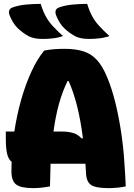

<svg xmlns="http://www.w3.org/2000/svg" viewBox="-20 -962 690 991"><path d="M190 -942Q201 -906 215.5 -879Q230 -852 252 -828Q274 -804 305 -776Q280 -767 252.5 -764Q225 -761 202 -761Q177 -761 159.5 -764.5Q142 -768 128 -775Q94 -794 70 -818Q46 -842 30 -882Q24 -896 27.5 -907.5Q31 -919 46 -924Q77 -935 115.5 -938.5Q154 -942 190 -942ZM430 -942Q441 -906 455.5 -879Q470 -852 492 -828Q514 -804 545 -776Q520 -767 492.5 -764Q465 -761 442 -761Q417 -761 399.5 -764.5Q382 -768 368 -775Q334 -794 310 -818Q286 -842 270 -882Q264 -896 267.5 -907.5Q271 -919 286 -924Q317 -935 355.5 -938.5Q394 -942 430 -942ZM238 0Q217 4 195 6.5Q173 9 152 9Q87 9 63 -10Q39 -29 39 -78Q39 -103 40 -127Q23 -140 16.5 -169.5Q10 -199 10 -243V-283H54Q67 -369 89.5 -448Q112 -527 142 -592Q172 -657 208 -701Q234 -706 259 -708Q284 -710 312 -710Q372 -710 412.5 -696.5Q453 -683 482 -650.5Q511 -618 534 -561Q558 -503 575.5 -431.5Q593 -360 605 -281.5Q617 -203 622 -123Q625 -80 626.5 -53Q628 -26 629 0Q612 4 587.5 6.5Q563 9 540 9Q474 9 450 -7.5Q426 -24 424 -67Q423 -93 421 -117H241Q239 -62 238 0ZM301 -283Q331 -283 356 -276Q381 -269 402 -247L408 -249Q396 -343 377.5 -416Q359 -489 334 -544H329Q303 -492 285 -428Q267 -364 256 -283Z"/></svg>

Font: Recursive Sn Csl St Blk
Style: Regular
Weight: 900
Version: Version 1.079;hotconv 1.0.112;makeotfexe 2.5.65598; ttfautoh